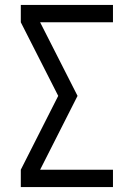

<svg xmlns="http://www.w3.org/2000/svg" viewBox="-20 -755 540 775"><path d="M64 0V-70L215 -368L64 -665V-735H436V-665H142L293 -368L142 -70H436V0Z"/></svg>

Font: Iosevka Term
Style: Regular
Weight: 400
Monospace: yes
Designer: Belleve Invis
Foundry: Belleve Invis
Version: Version 30.0.1